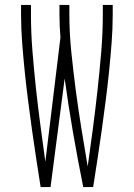

<svg xmlns="http://www.w3.org/2000/svg" viewBox="-20 -755 540 775"><path d="M144 0Q135 -58 126 -116Q117 -174 109 -232Q101 -290 93.5 -348Q86 -406 80 -464.5Q74 -523 69.5 -581.5Q65 -640 65 -698V-735H105V-698Q105 -623 111 -548.5Q117 -474 125 -399.5Q133 -325 143 -250.5Q153 -176 163 -102L224 -604Q222 -627 221 -651Q220 -675 220 -698V-735H260V-698Q260 -621 268 -543.5Q276 -466 286 -389.5Q296 -313 308.5 -236.5Q321 -160 334 -83Q345 -160 355 -236.5Q365 -313 373.5 -390Q382 -467 388.5 -544Q395 -621 395 -698V-735H435V-698Q435 -640 430.5 -581.5Q426 -523 420 -464.5Q414 -406 406.5 -348Q399 -290 391 -232Q383 -174 374 -116Q365 -58 356 0H316Q294 -109 275 -218.5Q256 -328 241 -438L184 0Z"/></svg>

Font: Iosevka SS18 Extralight
Style: Regular
Weight: 200
Monospace: yes
Designer: Belleve Invis
Foundry: Belleve Invis
Version: Version 25.1.1; ttfautohint (v1.8.4)